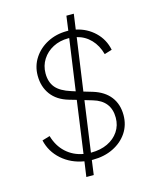

<svg xmlns="http://www.w3.org/2000/svg" viewBox="-136 -936 912 1127"><g transform="rotate(-15 320.0 -372.5)"><path d="M246 100 259 8Q180 -5 124.5 -54Q69 -103 53 -174L100 -188Q118 -125 161 -85.5Q204 -46 265 -35L309 -352L264 -365Q195 -385 159.5 -433Q124 -481 124 -548Q124 -607 155 -654.5Q186 -702 239 -729.5Q292 -757 357 -757Q361 -757 366 -757L378 -845H423L410 -752Q476 -738 523 -693Q570 -648 583 -583L537 -569Q522 -624 487.5 -660Q453 -696 404 -708L359 -389L413 -373Q481 -352 516 -306.5Q551 -261 551 -195Q551 -135 520 -88.5Q489 -42 434.5 -15Q380 12 310 12Q306 12 303 12L291 100ZM291 -410 316 -402 360 -714Q357 -714 354 -714Q302 -714 261 -692.5Q220 -671 196 -633.5Q172 -596 172 -549Q172 -496 199.5 -463Q227 -430 291 -410ZM399 -325 352 -339 309 -31H311Q368 -31 411 -51.5Q454 -72 478.5 -108.5Q503 -145 503 -192Q503 -295 399 -325Z"/></g></svg>

Font: Plus Jakarta Sans ExtraLight
Style: Italic
Weight: 200
Italic angle: -8°
Designer: Gumpita Rahayu
Foundry: Tokotype
Version: Version 2.071; ttfautohint (v1.8.4.7-5d5b);gftools[0.9.29]